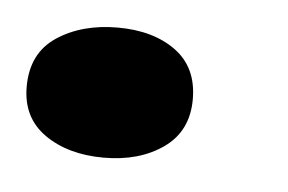

<svg xmlns="http://www.w3.org/2000/svg" viewBox="-27 -150 306 204"><g transform="rotate(5 126.0 -48.5)"><path d="M89 21Q51 21 26 3.5Q1 -14 1 -47Q1 -83 27.5 -100.5Q54 -118 92 -118Q130 -118 154 -100.5Q178 -83 178 -49Q178 -15 152.5 3Q127 21 89 21Z"/></g></svg>

Font: Sansita Swashed Light SemiBold
Style: Regular
Weight: 600
Version: Version 1.003